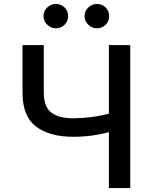

<svg xmlns="http://www.w3.org/2000/svg" viewBox="-20 -957 771 977"><path d="M94.5 -727.3H202.8V-487.2Q202.8 -412.3 241.7 -383.7Q280.5 -355.1 351.6 -355.1Q397 -355.1 445.3 -361.3Q493.6 -367.5 534.1 -378.6V-727.3H642.8V0H534.1V-284.8Q495 -273.8 449.6 -267.4Q404.1 -261 351.6 -261Q232.2 -261 163.2 -313.2Q94.1 -365.4 94.5 -487.2ZM264.2 -812.9Q239.3 -812.9 220.3 -831.3Q201.3 -849.8 201.3 -874.6Q201.3 -900.9 220.3 -918.9Q239.3 -936.8 264.2 -936.8Q290.8 -936.8 308.8 -918.9Q326.7 -900.9 326.7 -874.6Q326.7 -849.8 308.8 -831.3Q290.8 -812.9 264.2 -812.9ZM473 -812.9Q448.2 -812.9 429.2 -831.3Q410.2 -849.8 410.2 -874.6Q410.2 -900.9 429.2 -918.9Q448.2 -936.8 473 -936.8Q499.6 -936.8 517.6 -918.9Q535.5 -900.9 535.5 -874.6Q535.5 -849.8 517.6 -831.3Q499.6 -812.9 473 -812.9Z"/></svg>

Font: Inter Zeller Medium
Style: Regular
Weight: 500
Designer: Rasmus Andersson; Joe Bland
Foundry: zeller
Version: Version 3.015;git-dec3a8cb1